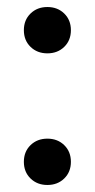

<svg xmlns="http://www.w3.org/2000/svg" viewBox="-20 -513 270 547"><path d="M48 -52Q48 -81 67 -99.5Q86 -118 115 -118Q144 -118 163 -99.5Q182 -81 182 -52Q182 -23 163 -4.5Q144 14 115 14Q86 14 67 -4.5Q48 -23 48 -52ZM48 -427Q48 -456 67 -474.5Q86 -493 115 -493Q144 -493 163 -474.5Q182 -456 182 -427Q182 -398 163 -379.5Q144 -361 115 -361Q86 -361 67 -379.5Q48 -398 48 -427Z"/></svg>

Font: Metropolitano Medium
Style: Regular
Weight: 500
Designer: Fonts by Alex Slobzheninov & Chris M. Simpson / Changes by Cristiano Sobral
Foundry: Fonts by Alex Slobzheninov & Chris M. Simpson / Changes by Cristiano Sobral
Version: Version 1.00;August 30, 2020;FontCreator 13.0.0.2681 64-bit